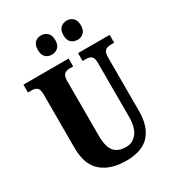

<svg xmlns="http://www.w3.org/2000/svg" viewBox="-218 -1048 1077 1184"><g transform="rotate(-30 321.0 -456.5)"><path d="M92 -218V-599Q92 -635 78.5 -646.5Q65 -658 39 -658H14V-714H336V-658H312Q286 -658 272.5 -645.5Q259 -633 259 -595V-210Q259 -130 287 -97Q315 -64 372 -64Q419 -64 449 -102.5Q479 -141 479 -216V-599Q479 -635 466 -646.5Q453 -658 427 -658H403V-714H628V-658H603Q577 -658 563.5 -645.5Q550 -633 550 -595V-214Q550 -108 497 -49Q444 10 330 10Q219 10 155.5 -45Q92 -100 92 -218ZM198 -854Q198 -890 215.5 -906.5Q233 -923 259 -923Q285 -923 303.5 -906Q322 -889 322 -854Q322 -819 303.5 -802.5Q285 -786 259 -786Q233 -786 215.5 -802.5Q198 -819 198 -854ZM380 -854Q380 -890 398 -906.5Q416 -923 443 -923Q468 -923 486 -906Q504 -889 504 -854Q504 -819 486 -802.5Q468 -786 443 -786Q416 -786 398 -802.5Q380 -819 380 -854Z"/></g></svg>

Font: Noto Serif CondBlack
Style: Regular
Weight: 900
Width: 3
Designer: Monotype Design Team
Foundry: Monotype Imaging Inc.
Version: Version 1.001